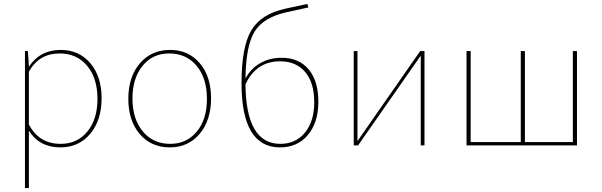

<svg xmlns="http://www.w3.org/2000/svg" viewBox="-20 -740 3063 977"><path d="M107 217V-480H122L127 -406V-400Q183 -486 289 -486Q382 -486 439.5 -418.5Q497 -351 497 -240Q497 -128 439 -59Q381 10 287 10Q181 10 127 -75V217ZM284 -468Q178 -468 127 -375V-107Q178 -8 289 -8Q373 -8 424.5 -70.5Q476 -133 476 -237Q476 -342 423.5 -405Q371 -468 284 -468Z M844 10Q749 10 691 -58Q633 -126 633 -237Q633 -349 691.5 -417.5Q750 -486 846 -486Q939 -486 996.5 -418.5Q1054 -351 1054 -240Q1054 -128 996 -59Q938 10 844 10ZM846 -8Q930 -8 981.5 -70.5Q1033 -133 1033 -237Q1033 -342 980.5 -405Q928 -468 841 -468Q756 -468 705 -404.5Q654 -341 654 -239Q654 -135 706.5 -71.5Q759 -8 846 -8Z M1405 10Q1209 10 1209 -316Q1209 -501 1258.5 -585Q1308 -669 1433 -696L1544 -720L1549 -702L1439 -678Q1321 -652 1276 -580Q1231 -508 1229 -340Q1255 -390 1303 -418Q1351 -446 1413 -446Q1501 -446 1550.5 -387Q1600 -328 1600 -222Q1600 -117 1547 -53.5Q1494 10 1405 10ZM1405 -428Q1284 -428 1229 -311Q1232 -8 1406 -8Q1485 -8 1532 -65.5Q1579 -123 1579 -220Q1579 -319 1533 -373.5Q1487 -428 1405 -428Z M1780 0V-480H1799V-22L2118 -480H2140V0H2121V-457L1802 0Z M2354 0V-480H2375V-17H2630V-480H2651V-17H2895V-480H2916V0Z"/></svg>

Font: Cantarell Thin
Style: Regular
Weight: 100
Designer: Dave Crossland, Nikolaus Waxweiler, Florian Fecher, Jacques Le Bailly, Eben Sorkin, Alexei Vanyashin, Alexios Zavras, Em
Version: Version 0.303